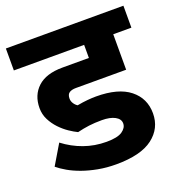

<svg xmlns="http://www.w3.org/2000/svg" viewBox="-131 -743 798 855"><g transform="rotate(-20 268.5 -315.5)"><path d="M165 -182Q148 -190 126.5 -204.5Q105 -219 85.5 -239.5Q66 -260 53 -285.5Q40 -311 40 -341Q40 -402 80 -439Q120 -476 198 -476H323V-538H-10V-642H547V-538H461V-370H223Q203 -370 191.5 -362.5Q180 -355 180 -335Q180 -323 187 -312Q194 -301 204 -295Q231 -300 253.5 -302Q276 -304 294 -304Q399 -304 453 -261Q507 -218 507 -147Q507 -76 450 -32.5Q393 11 276 11Q231 11 191 3.5Q151 -4 117.5 -16Q84 -28 58 -43Q32 -58 14 -73L70 -167Q113 -134 163.5 -116Q214 -98 270 -98Q322 -98 344.5 -113.5Q367 -129 367 -150Q367 -171 344 -183.5Q321 -196 282 -196Q248 -196 221 -192.5Q194 -189 165 -182Z"/></g></svg>

Font: Mukta ExtraBold
Style: Regular
Weight: 800
Designer: Girish Dalvi and Yashodeep Gholap
Foundry: Ek Type
Version: Version 2.538;PS 1.002;hotconv 16.6.51;makeotf.lib2.5.65220;